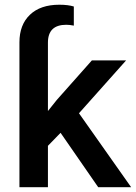

<svg xmlns="http://www.w3.org/2000/svg" viewBox="-20 -780 566 800"><path d="M232.4 -226.6 179.7 -172.4V0H61V-603.5Q61 -676.8 104.7 -718.5Q148.4 -760.3 227.1 -760.3Q263.7 -760.3 287.6 -752.9V-673.3Q269.5 -676.8 256.3 -676.8Q179.7 -676.8 179.7 -602.5V-317.4L216.8 -363.8L362.8 -528.3H505.4L309.1 -308.1L526.4 0H389.2Z"/></svg>

Font: Roboto Medium
Style: Regular
Weight: 500
Designer: Google
Version: Version 2.134; 2016; ttfautohint (v1.6)